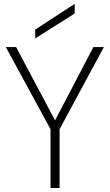

<svg xmlns="http://www.w3.org/2000/svg" viewBox="-20 -934 545 954"><path d="M231 0V-292L9 -700H60L254 -335H253L444 -700H496L276 -292V0ZM155 -743V-787L350 -914H351V-867Z"/></svg>

Font: DM Sans 36pt ExtraLight
Style: Regular
Weight: 250
Designer: Colophon Foundry, Jonny Pinhorn
Foundry: Colophon Foundry
Version: Version 4.004;gftools[0.9.30]